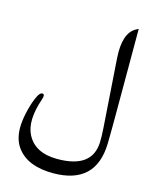

<svg xmlns="http://www.w3.org/2000/svg" viewBox="-141 -827 941 1176"><g transform="rotate(15 329.0 -239.0)"><path d="M587.9 -6.8Q581.1 254.9 310.5 255.4Q150.9 255.4 82 164.6Q45.4 116.7 43.9 42.5Q43.5 -2 55.2 -55.7Q68.4 -114.7 85 -153.8Q105 -203.1 124.5 -199.2Q140.1 -196.3 128.9 -164.6Q78.6 -17.6 120.6 64.9Q170.9 164.6 313 164.6Q533.2 165 540 -1.5Q541.5 -36.1 537.6 -92.8L507.8 -525.9Q496.6 -686 575.2 -727.1L589.4 -734.4V-210.4Q589.4 -84 587.9 -6.8Z"/></g></svg>

Font: Gandom FD
Style: FD
Weight: 400
Foundry: DejaVu fonts team - Redesigned by Saber Rastikerdar - Based on Samim Font
Version: Version 0.6